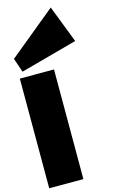

<svg xmlns="http://www.w3.org/2000/svg" viewBox="-179 -1256 781 1317"><g transform="rotate(-15 212.0 -597.5)"><path d="M239.3 -778.8V0H-3.4V-778.8ZM430.2 -929.7 26.9 -819.8 -7.3 -919.9 327.6 -1194.8Z"/></g></svg>

Font: Coda Caption ExtraBold
Style: Regular
Weight: 800
Designer: vernon adams
Foundry: vernon adams
Version: Version 1.002